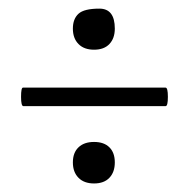

<svg xmlns="http://www.w3.org/2000/svg" viewBox="-20 -414 438 445"><path d="M161.9 -2Q148.9 -15.1 148.9 -37.6Q148.9 -60.1 161.9 -72.5Q174.8 -85 198 -85Q221.2 -85 233.6 -72.5Q246.1 -60.1 246.1 -37.6Q246.1 -15.1 233.6 -2Q221.2 11.2 198 11.2Q174.8 11.2 161.9 -2ZM34.2 -168Q28.8 -168 28.8 -189.5Q28.8 -210.9 33.2 -210.9H363.8Q369.1 -210.9 369.1 -189.5Q369.1 -168 363.8 -168ZM246.1 -347.7Q246.1 -325.2 233.6 -312Q221.2 -298.8 198 -298.8Q174.8 -298.8 161.9 -312Q148.9 -325.2 148.9 -347.7Q148.9 -370.1 161.9 -382.1Q174.8 -394 210.4 -394Q246.1 -394 246.1 -347.7Z"/></svg>

Font: Cormorant-Medium
Style: Regular
Weight: 500
Designer: Christian Thalmann (Catharsis Fonts)
Version: Version 3.000